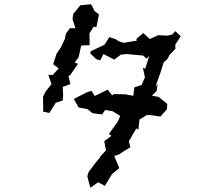

<svg xmlns="http://www.w3.org/2000/svg" viewBox="-20 -821 1040 906"><path d="M512 -296 547 -274 537 -249 494 -189 506 -180 472 -155 480 -111 451 -81H454L427 -48L398 -9L392 11L406 65L443 39L475 56L497 19L509 0L543 -28L519 -85L543 -93L565 -108L595 -126L588 -154L623 -215L633 -209L638 -257L673 -278H689L737 -271L768 -306L769 -331L728 -364L697 -369L719 -392L724 -424L714 -411L722 -436L737 -478L752 -526L770 -543L781 -563L808 -591L807 -610L833 -650L807 -674L793 -658L770 -653L727 -655L687 -637L656 -665L624 -638L625 -629L563 -619L541 -626L526 -636L496 -646L473 -610L408 -579L406 -569L434 -542L453 -536L468 -566L519 -540L550 -563L577 -566L654 -559L673 -544L685 -559L665 -496L654 -503L664 -456L648 -420L614 -409L609 -369L570 -376L517 -377L509 -371L488 -398L427 -368L412 -392L391 -386L328 -354L338 -337L351 -314L393 -306L416 -287L462 -281L476 -302ZM183 -364 184 -294 213 -288 243 -336 276 -347 278 -370 276 -411 312 -424 303 -463 311 -466 348 -520 332 -526 351 -551 363 -606 403 -608 402 -663 422 -695 435 -693 447 -753 426 -769 415 -792 409 -801 359 -796 326 -756 322 -731 336 -688H310L291 -662L286 -637L267 -597L247 -568L231 -518L257 -498L228 -467L208 -468L223 -424L195 -389Z"/></svg>

Font: チョークS
Style: Regular
Weight: 400
Designer: [Stick] Fontworks Inc.
Foundry: [Stick] Fontworks Inc.
Version: Version 1.200;FEAKit 1.0